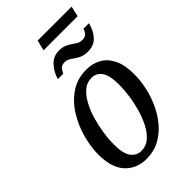

<svg xmlns="http://www.w3.org/2000/svg" viewBox="-253 -916 1008 1008"><g transform="rotate(-45 250.5 -412.0)"><path d="M226 -776 240 -834H492L479 -776ZM386 -606Q354 -606 333 -618Q312 -630 295 -642Q278 -654 260 -654Q238 -654 228 -642Q218 -630 212 -616H172Q183 -656 211 -687Q239 -718 282 -718Q313 -718 334 -706Q355 -694 371.5 -682Q388 -670 407 -670Q426 -670 436.5 -678.5Q447 -687 454 -708H495Q483 -662 457 -634Q431 -606 386 -606ZM205 10Q133 10 87.5 -38.5Q42 -87 42 -186Q42 -242 59 -304.5Q76 -367 110 -422Q144 -477 194.5 -511.5Q245 -546 314 -546Q358 -546 394.5 -526Q431 -506 452.5 -463Q474 -420 474 -350Q474 -307 464 -258Q454 -209 432.5 -161.5Q411 -114 379 -75.5Q347 -37 303.5 -13.5Q260 10 205 10ZM217 -39Q251 -39 277 -61Q303 -83 322.5 -120Q342 -157 354.5 -200.5Q367 -244 373 -287.5Q379 -331 379 -367Q379 -437 358 -466.5Q337 -496 301 -496Q267 -496 241 -474Q215 -452 195 -415Q175 -378 162.5 -334.5Q150 -291 143.5 -247Q137 -203 137 -166Q137 -97 159 -68Q181 -39 217 -39Z"/></g></svg>

Font: Noto Serif Condensed
Style: Italic
Weight: 400
Width: 3
Italic angle: -12°
Designer: Monotype Design Team
Foundry: Monotype Imaging Inc.
Version: Version 2.014; ttfautohint (v1.8.4.7-5d5b)